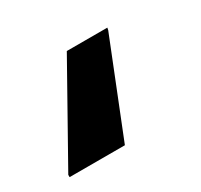

<svg xmlns="http://www.w3.org/2000/svg" viewBox="-156 -94 377 361"><g transform="rotate(-30 32.0 86.0)"><path d="M-94 190V185L20 -18H108L107 -13L26 190Z"/></g></svg>

Font: Saira Semi Condensed SemiBold
Style: Italic
Weight: 600
Width: 4
Italic angle: -12°
Designer: Hector Gatti with collaboration of the Omnibus-Type team
Foundry: Omnibus-Type
Version: Version 1.001; ttfautohint (v1.8)